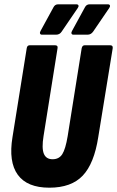

<svg xmlns="http://www.w3.org/2000/svg" viewBox="-20 -865 543 891"><path d="M209 6Q106 6 62.5 -54Q19 -114 38 -229L104 -641Q106 -655 118 -655H235Q250 -655 247 -641L182 -233Q173 -177 183.5 -151.5Q194 -126 224 -126Q254 -126 269 -149.5Q284 -173 294 -233L359 -641Q362 -655 373 -655H491Q505 -655 503 -641L436 -229Q417 -106 364 -50Q311 6 209 6ZM175 -704Q168 -704 166 -709Q164 -714 168 -721L228 -831Q235 -845 250 -845H334Q342 -845 344 -840Q346 -835 341 -828L266 -718Q257 -704 240 -704ZM321 -704Q314 -704 312 -709Q310 -714 314 -721L374 -831Q381 -845 396 -845H480Q488 -845 490 -840Q492 -835 487 -828L412 -718Q402 -704 386 -704Z"/></svg>

Font: Sofia Sans Extra Condensed Black
Style: Italic
Weight: 900
Italic angle: -9°
Version: Version 4.100